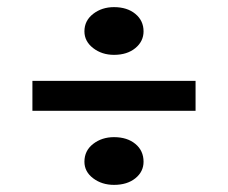

<svg xmlns="http://www.w3.org/2000/svg" viewBox="-20 -580 640 539"><path d="M300 -61Q266 -61 241.5 -79.5Q217 -98 217 -126Q217 -157 241.5 -176Q266 -195 300 -195Q337 -195 360 -176Q383 -157 383 -126Q383 -98 360 -79.5Q337 -61 300 -61ZM300 -426Q266 -426 241.5 -445Q217 -464 217 -492Q217 -522 241.5 -541Q266 -560 300 -560Q337 -560 360 -541Q383 -522 383 -492Q383 -464 360 -445Q337 -426 300 -426ZM529 -353V-269H71V-353Z"/></svg>

Font: BioRhyme
Style: Regular
Weight: 400
Designer: Aoife Mooney
Foundry: Aoife Mooney Type
Version: Version 1.600;gftools[0.9.33]